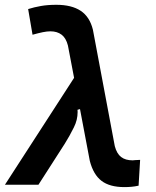

<svg xmlns="http://www.w3.org/2000/svg" viewBox="-38 -762 644 792"><path d="M475.1 9.8Q414.6 9.8 380.9 -15.9Q347.2 -41.5 332.5 -98.1L292 -312L281.7 -309.1Q282.2 -304.7 282.2 -299.8Q282.2 -267.1 266.6 -236.3Q249 -200.7 229 -168.9L120.6 0H-17.6L267.6 -440.9L242.2 -574.2Q234.4 -605 216.1 -618.9Q197.8 -632.8 169.9 -632.8Q156.2 -632.8 138.4 -629.2Q120.6 -625.5 96.2 -618.7L78.1 -724.6Q103 -732.4 130.9 -737.3Q158.7 -742.2 194.3 -742.2Q257.3 -742.2 294.7 -717.5Q332 -692.9 345.2 -639.6L435.5 -159.2Q443.8 -127.9 461.7 -114.3Q479.5 -100.6 509.3 -100.6Q513.2 -100.6 520.5 -101.6Q527.8 -102.1 540 -102.5L533.7 3.9Q518.1 7.3 504.2 8.5Q490.2 9.8 475.1 9.8Z"/></svg>

Font: CaskaydiaCove NFP SemiBold
Style: Italic
Weight: 600
Italic angle: -10°
Designer: Aaron Bell
Foundry: Saja Typeworks
Version: Version 2111.001; VTT 6.35;Nerd Fonts 3.1.1